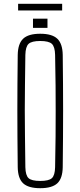

<svg xmlns="http://www.w3.org/2000/svg" viewBox="-20 -982 420 1007"><path d="M191 5Q129 5 101.5 -20.5Q74 -46 73 -105Q72 -191 71.5 -263.5Q71 -336 71 -403.5Q71 -471 71.5 -541.5Q72 -612 73 -694Q74 -753 101.5 -779Q129 -805 191 -805Q253 -805 280.5 -779Q308 -753 309 -694Q310 -612 310.5 -541.5Q311 -471 311 -403.5Q311 -336 310.5 -263.5Q310 -191 309 -105Q308 -46 280.5 -20.5Q253 5 191 5ZM191 -33Q236 -33 252 -47.5Q268 -62 269 -105Q271 -195 271.5 -265Q272 -335 272 -399Q272 -463 271.5 -533.5Q271 -604 269 -694Q268 -737 252 -752Q236 -767 191 -767Q146 -767 130 -752Q114 -737 113 -694Q112 -607 111 -538Q110 -469 110 -404.5Q110 -340 111 -268.5Q112 -197 113 -105Q114 -62 130 -47.5Q146 -33 191 -33ZM153 -836V-884H229V-836ZM75 -927V-962H306V-927Z"/></svg>

Font: Big Shoulders Text Thin
Style: Regular
Weight: 100
Designer: Patric King
Foundry: XO Type Co
Version: Version 1.000; ttfautohint (v1.8.2)